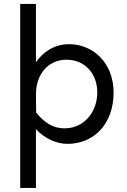

<svg xmlns="http://www.w3.org/2000/svg" viewBox="-20 -723 647 978"><path d="M318.4 -418.9C413.1 -418.9 475.6 -346.7 475.6 -252C475.6 -158.2 413.1 -69.3 308.6 -69.3C249 -69.3 206.1 -98.6 164.1 -149.4L163.1 -243.2C163.1 -348.6 229.5 -418.9 318.4 -418.9ZM163.1 234.4V-65.4C205.1 -18.6 267.6 9.8 323.2 9.8C458 9.8 558.6 -90.8 558.6 -252C558.6 -399.4 457 -498 331.1 -498C256.8 -498 197.3 -457 163.1 -405.3V-703.1H83V234.4Z"/></svg>

Font: Sen-gleads
Style: Bold
Weight: 700
Designer: Kosal Sen, Philatype
Foundry: Philatype
Version: Version 1.004; ttfautohint (v1.8.3)